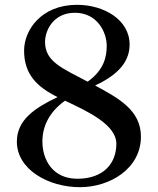

<svg xmlns="http://www.w3.org/2000/svg" viewBox="-20 -763 654 797"><path d="M375 -408C453 -445 518 -495 518 -578C518 -682 410 -743 300 -743C150 -743 80 -637 80 -553C80 -454 134 -402 219 -360C125 -315 50 -266 50 -175C50 -60 180 14 312 14C435 14 565 -62 565 -196C565 -305 473 -355 375 -408ZM167 -589C167 -635 200 -710 291 -710C384 -710 423 -629 423 -573C423 -526 411 -472 344 -424C238 -480 167 -507 167 -589ZM301 -21C200 -21 156 -98 156 -176C156 -243 189 -302 250 -345C343 -301 463 -246 463 -166C463 -86 411 -21 301 -21Z"/></svg>

Font: Shippori Mincho OTF SemiBold
Style: Regular
Weight: 600
Designer: FONTDASU
Foundry: FONTDASU / Google Inc. / but / Adobe
Version: Version 3.300;hotconv 1.0.109;makeotfexe 2.5.65596